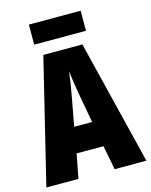

<svg xmlns="http://www.w3.org/2000/svg" viewBox="-131 -980 836 1064"><g transform="rotate(-15 287.0 -448.5)"><path d="M437 -897H140V-782H437ZM392 0H574L398 -714H174L0 0H184L211 -139H365ZM310 -445 339 -285H236L266 -447C276 -500 284 -551 288 -589C293 -549 300 -498 310 -445Z"/></g></svg>

Font: Noto Sans Hebrew ExtraCondensed Black
Style: Regular
Weight: 900
Width: 2
Designer: Monotype Design Team
Foundry: Monotype Imaging Inc.
Version: Version 2.004